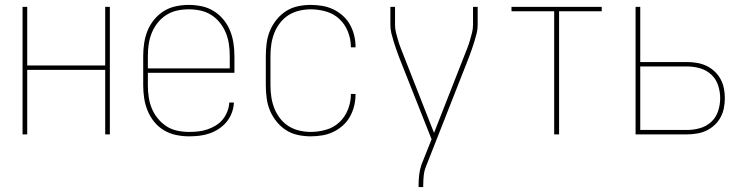

<svg xmlns="http://www.w3.org/2000/svg" viewBox="-20 -548 3040 783"><path d="M72 0V-520H91V-281H409V-520H428V0H409V-263H91V0Z M751 8Q724 8 698 2.5Q672 -3 649 -16.5Q626 -30 609 -51Q592 -72 582 -96.5Q572 -121 568 -147.5Q564 -174 564 -200V-320Q564 -346 568 -372.5Q572 -399 582 -423.5Q592 -448 609 -468.5Q626 -489 648.5 -503Q671 -517 697.5 -522.5Q724 -528 750 -528Q776 -528 802.5 -522.5Q829 -517 851.5 -503Q874 -489 891 -468.5Q908 -448 918 -423.5Q928 -399 932 -372.5Q936 -346 936 -320V-251H583V-200Q583 -176 586.5 -152Q590 -128 599 -106Q608 -84 623.5 -65Q639 -46 659 -33Q679 -20 703 -15Q727 -10 751 -10Q770 -10 788.5 -12Q807 -14 825 -20Q843 -26 859.5 -36Q876 -46 888 -60.5Q900 -75 907 -93Q914 -111 915 -130H934Q933 -109 925.5 -88.5Q918 -68 904.5 -51.5Q891 -35 873 -23Q855 -11 835 -4Q815 3 793.5 5.5Q772 8 751 8ZM583 -269H917V-320Q917 -344 913.5 -368Q910 -392 901 -414Q892 -436 877 -455Q862 -474 841.5 -487Q821 -500 797.5 -505Q774 -510 750 -510Q726 -510 702.5 -505Q679 -500 658.5 -487Q638 -474 623 -455Q608 -436 599 -414Q590 -392 586.5 -368Q583 -344 583 -320Z M1247 8Q1221 8 1195 2.5Q1169 -3 1147 -17Q1125 -31 1108 -52Q1091 -73 1081 -97Q1071 -121 1067.5 -147.5Q1064 -174 1064 -200V-320Q1064 -346 1067.5 -372.5Q1071 -399 1081 -423Q1091 -447 1108 -468Q1125 -489 1147 -503Q1169 -517 1195 -522.5Q1221 -528 1247 -528Q1271 -528 1294.5 -524Q1318 -520 1339 -510Q1360 -500 1378 -484Q1396 -468 1407.5 -447Q1419 -426 1424.5 -403Q1430 -380 1430 -356V-355H1411V-356Q1411 -388 1399 -418.5Q1387 -449 1364 -470.5Q1341 -492 1310 -501Q1279 -510 1247 -510Q1224 -510 1200.5 -504.5Q1177 -499 1157 -486.5Q1137 -474 1122 -454.5Q1107 -435 1098.5 -413Q1090 -391 1086.5 -367.5Q1083 -344 1083 -320V-200Q1083 -176 1086.5 -152.5Q1090 -129 1098.5 -107Q1107 -85 1122 -65.5Q1137 -46 1157 -33.5Q1177 -21 1200.5 -15.5Q1224 -10 1247 -10Q1279 -10 1310 -19Q1341 -28 1364 -49.5Q1387 -71 1399 -101.5Q1411 -132 1411 -164V-165H1430V-164Q1430 -140 1424.5 -117Q1419 -94 1407.5 -73Q1396 -52 1378 -36Q1360 -20 1339 -10Q1318 0 1294.5 4Q1271 8 1247 8Z M1687 215V208Q1687 186 1689.5 164.5Q1692 143 1699 123L1740 20L1607 -316Q1601 -332 1595.5 -348Q1590 -364 1585 -380Q1580 -396 1576 -412.5Q1572 -429 1572 -447V-520H1591V-446Q1591 -430 1595 -414.5Q1599 -399 1603.5 -383.5Q1608 -368 1614 -352.5Q1620 -337 1626 -322L1750 -6L1874 -322Q1880 -337 1886 -352.5Q1892 -368 1896.5 -383.5Q1901 -399 1905 -414.5Q1909 -430 1909 -447V-520H1928V-447Q1928 -429 1924 -412.5Q1920 -396 1915 -380Q1910 -364 1904.5 -348Q1899 -332 1893 -316L1718 129Q1710 148 1708 168Q1706 188 1706 208V215Z M2240 0V-502H2066V-520H2434V-502H2260V0Z M2572 0V-520H2591V-295H2782Q2802 -295 2822.5 -291.5Q2843 -288 2861 -279.5Q2879 -271 2894 -257Q2909 -243 2918.5 -225.5Q2928 -208 2932 -188Q2936 -168 2936 -148Q2936 -127 2932 -107Q2928 -87 2918.5 -69.5Q2909 -52 2894 -38Q2879 -24 2861 -15.5Q2843 -7 2822.5 -3.5Q2802 0 2782 0ZM2782 -18Q2809 -18 2835 -25.5Q2861 -33 2880.5 -51Q2900 -69 2908.5 -95Q2917 -121 2917 -148Q2917 -174 2908.5 -200Q2900 -226 2880.5 -244Q2861 -262 2835 -269.5Q2809 -277 2782 -277H2591V-18Z"/></svg>

Font: Iosevka Term Curly Thin
Style: Regular
Weight: 100
Designer: Belleve Invis
Foundry: Belleve Invis
Version: Version 32.3.0